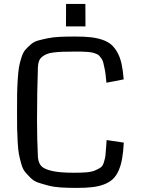

<svg xmlns="http://www.w3.org/2000/svg" viewBox="-20 -920 704 952"><path d="M64.5 0ZM508.8 -225.6 593.8 -212.9Q591.3 -166 585.4 -133.1Q579.6 -100.1 568.1 -74.2Q556.6 -48.3 540 -32.5Q523.4 -16.6 497.3 -6.3Q471.2 3.9 438.7 7.8Q406.2 11.7 360.4 11.7Q316.4 11.7 281.7 9.5Q247.1 7.3 218.5 -0.2Q189.9 -7.8 168.7 -14.9Q147.5 -22 131.1 -38.6Q114.7 -55.2 103.8 -68.4Q92.8 -81.5 85.2 -108.6Q77.6 -135.7 73.7 -156.2Q69.8 -176.8 67.6 -215.8Q65.4 -254.9 64.9 -284.2Q64.5 -313.5 64.5 -365.2Q64.5 -419.9 64.9 -453.1Q65.4 -486.3 67.9 -525.4Q70.3 -564.5 74 -585.9Q77.6 -607.4 85.7 -633.1Q93.8 -658.7 104 -671.1Q114.3 -683.6 130.9 -698.2Q147.5 -712.9 167.2 -718.5Q187 -724.1 215.3 -730Q243.7 -735.8 276.1 -737.3Q308.6 -738.8 351.6 -738.8Q396 -738.8 427.2 -735.6Q458.5 -732.4 485.8 -723.4Q513.2 -714.4 530.8 -699.5Q548.3 -684.6 561.8 -660.6Q575.2 -636.7 582.5 -604.2Q589.8 -571.8 593.3 -526.4L507.8 -509.8Q505.4 -534.7 503.4 -551.3Q501.5 -567.9 497.8 -584Q494.1 -600.1 491.9 -610.1Q489.7 -620.1 482.9 -629.6Q476.1 -639.2 471.9 -644Q467.8 -648.9 456.5 -653.3Q445.3 -657.7 437.7 -659.4Q430.2 -661.1 412.8 -662.6Q395.5 -664.1 382.8 -664.1Q370.1 -664.1 345.7 -664.1Q311.5 -664.1 289.8 -663.3Q268.1 -662.6 246.3 -659.9Q224.6 -657.2 212.2 -652.1Q199.7 -647 189 -638.4Q178.2 -629.9 173.6 -617.4Q168.9 -605 168 -587.4Q163.6 -458.5 163.6 -324.2Q163.6 -230.5 168 -141.1Q170.4 -113.3 183.8 -97.7Q197.3 -82 236.1 -72.8Q274.9 -63.5 346.2 -63.5Q384.3 -63.5 410.2 -65.7Q436 -67.9 453.6 -75.9Q471.2 -84 480.5 -90.6Q489.7 -97.2 495.4 -116.2Q501 -135.3 502.7 -148.2Q504.4 -161.1 506.3 -192.4Q506.8 -199.2 507.1 -203.1Q507.3 -207 507.8 -213.6Q508.3 -220.2 508.8 -225.6ZM307.1 -789.1Q307.1 -807.6 307.4 -844.7Q307.6 -881.8 307.6 -900.4H403.3Q403.3 -881.8 403.6 -844.7Q403.8 -807.6 403.8 -789.1Z"/></svg>

Font: Coda
Style: Regular
Weight: 400
Designer: vernon adams
Foundry: vernon adams
Version: Version 2.001; ttfautohint (v0.8) -r 50 -G 200 -x